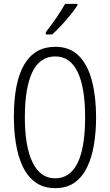

<svg xmlns="http://www.w3.org/2000/svg" viewBox="-20 -967 571 997"><path d="M479 -358Q479 -283 468 -216.5Q457 -150 432.5 -99Q408 -48 367.5 -19Q327 10 267 10Q206 10 164.5 -20Q123 -50 98.5 -101.5Q74 -153 63 -219.5Q52 -286 52 -359Q52 -542 106.5 -633Q161 -724 267 -724Q344 -724 390.5 -676Q437 -628 458 -545Q479 -462 479 -358ZM109 -358Q109 -205 149.5 -123Q190 -41 266 -41Q344 -41 383 -121Q422 -201 422 -358Q422 -513 383 -593.5Q344 -674 267 -674Q187 -674 148 -592.5Q109 -511 109 -358ZM382 -939Q367 -916 344 -887.5Q321 -859 296 -832.5Q271 -806 251 -788H218V-800Q249 -840 273 -875Q297 -910 318 -947H382Z"/></svg>

Font: Noto Sans Khmer ExtraCondensed Light
Style: Regular
Weight: 300
Width: 2
Designer: Danh Hong and the Monotype Design Team
Foundry: Monotype Imaging Inc.
Version: Version 2.004; ttfautohint (v1.8.4.7-5d5b)